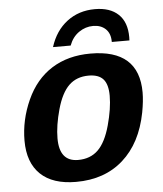

<svg xmlns="http://www.w3.org/2000/svg" viewBox="-53 -774 705 831"><g transform="rotate(-5 300.0 -359.0)"><path d="M244.6 9.8Q143.1 9.8 90.1 -41Q37.1 -91.8 37.1 -187Q37.1 -276.9 75.9 -362.8Q114.7 -448.7 185.5 -493.4Q256.3 -538.1 354 -538.1Q564.5 -538.1 564.5 -351.1Q564.5 -314 555.2 -264.6Q529.8 -133.3 449.2 -61.8Q368.7 9.8 244.6 9.8ZM421.4 -349.1Q421.4 -398.4 401.4 -421.1Q381.3 -443.8 337.9 -443.8Q285.6 -443.8 252.4 -411.9Q219.2 -379.9 199.7 -310.1Q180.2 -240.2 180.2 -184.6Q180.2 -84 261.2 -84Q314.5 -84 348.1 -116.7Q381.8 -149.4 401.6 -221.4Q421.4 -293.5 421.4 -349.1ZM376 -656.2Q342.8 -656.2 314.2 -636.5Q285.6 -616.7 272 -580.1H195.3Q217.3 -649.9 268.6 -689Q319.8 -728 390.1 -728Q455.6 -728 491.7 -693.8Q527.8 -659.7 527.8 -594.2L527.3 -580.1H450.7V-581.5Q450.7 -617.2 430.2 -636.7Q409.7 -656.2 376 -656.2Z"/></g></svg>

Font: Liberation Mono
Style: Bold Italic
Weight: 700
Italic angle: -12°
Monospace: yes
Designer: Steve Matteson
Foundry: Ascender Corporation
Version: Version 2.1.5